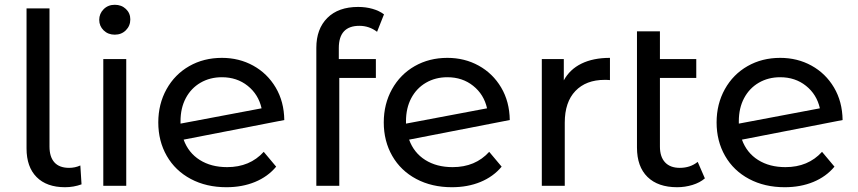

<svg xmlns="http://www.w3.org/2000/svg" viewBox="-20 -777 3587 803"><path d="M133 -36.5C161 -8.2 200.7 6 252 6C276 6 299 2 321 -6L316 -85C301.3 -78.3 285.7 -75 269 -75C241.7 -75 221.2 -82.7 207.5 -98C193.8 -113.3 187 -135.3 187 -164V-742H91V-156C91 -104.7 105 -64.8 133 -36.5Z M412 -530V0H508V-530ZM413.5 -650C425.8 -638 441.3 -632 460 -632C478.7 -632 494.2 -638.2 506.5 -650.5C518.8 -662.8 525 -678 525 -696C525 -713.3 518.8 -727.8 506.5 -739.5C494.2 -751.2 478.7 -757 460 -757C441.3 -757 425.8 -750.8 413.5 -738.5C401.2 -726.2 395 -711.3 395 -694C395 -676.7 401.2 -662 413.5 -650Z M1083 -142C1044.3 -99.3 993.3 -78 930 -78C885.3 -78 847.2 -88 815.5 -108C783.8 -128 761.3 -156.3 748 -193L1169 -275C1168.3 -326.3 1156.3 -371.7 1133 -411C1109.7 -450.3 1078.3 -480.8 1039 -502.5C999.7 -524.2 956 -535 908 -535C857.3 -535 811.8 -523.5 771.5 -500.5C731.2 -477.5 699.5 -445.3 676.5 -404C653.5 -362.7 642 -316.3 642 -265C642 -213 653.8 -166.3 677.5 -125C701.2 -83.7 734.7 -51.5 778 -28.5C821.3 -5.5 871 6 927 6C971 6 1010.8 -1.3 1046.5 -16C1082.2 -30.7 1111.7 -52 1135 -80ZM818.5 -431C844.8 -446.3 874.7 -454 908 -454C950 -454 986 -442 1016 -418C1046 -394 1065.3 -362.7 1074 -324L735 -260V-270C735 -306.7 742.3 -338.8 757 -366.5C771.7 -394.2 792.2 -415.7 818.5 -431Z M1397 -576C1397 -638 1425.7 -669 1483 -669C1510.3 -669 1535 -660.7 1557 -644L1586 -717C1572.7 -727 1556.7 -734.7 1538 -740C1519.3 -745.3 1499.3 -748 1478 -748C1422.7 -748 1379.7 -732.7 1349 -702C1318.3 -671.3 1303 -629.7 1303 -577V0H1399V-451H1552V-530H1397Z M2026 -142C1987.3 -99.3 1936.3 -78 1873 -78C1828.3 -78 1790.2 -88 1758.5 -108C1726.8 -128 1704.3 -156.3 1691 -193L2112 -275C2111.3 -326.3 2099.3 -371.7 2076 -411C2052.7 -450.3 2021.3 -480.8 1982 -502.5C1942.7 -524.2 1899 -535 1851 -535C1800.3 -535 1754.8 -523.5 1714.5 -500.5C1674.2 -477.5 1642.5 -445.3 1619.5 -404C1596.5 -362.7 1585 -316.3 1585 -265C1585 -213 1596.8 -166.3 1620.5 -125C1644.2 -83.7 1677.7 -51.5 1721 -28.5C1764.3 -5.5 1814 6 1870 6C1914 6 1953.8 -1.3 1989.5 -16C2025.2 -30.7 2054.7 -52 2078 -80ZM1761.5 -431C1787.8 -446.3 1817.7 -454 1851 -454C1893 -454 1929 -442 1959 -418C1989 -394 2008.3 -362.7 2017 -324L1678 -260V-270C1678 -306.7 1685.3 -338.8 1700 -366.5C1714.7 -394.2 1735.2 -415.7 1761.5 -431Z M2412 -511C2379.3 -495 2354.7 -471.7 2338 -441V-530H2246V0H2342V-264C2342 -321.3 2356.8 -365.5 2386.5 -396.5C2416.2 -427.5 2457 -443 2509 -443C2518.3 -443 2525.7 -442.7 2531 -442V-535C2484.3 -535 2444.7 -527 2412 -511Z M2928 -31 2898 -100C2877.3 -83.3 2852.3 -75 2823 -75C2796.3 -75 2775.8 -82.7 2761.5 -98C2747.2 -113.3 2740 -135.3 2740 -164V-451H2892V-530H2740V-646H2644V-160C2644 -106.7 2658.7 -65.7 2688 -37C2717.3 -8.3 2758.7 6 2812 6C2834 6 2855.3 2.8 2876 -3.5C2896.7 -9.8 2914 -19 2928 -31Z M3418 -142C3379.3 -99.3 3328.3 -78 3265 -78C3220.3 -78 3182.2 -88 3150.5 -108C3118.8 -128 3096.3 -156.3 3083 -193L3504 -275C3503.3 -326.3 3491.3 -371.7 3468 -411C3444.7 -450.3 3413.3 -480.8 3374 -502.5C3334.7 -524.2 3291 -535 3243 -535C3192.3 -535 3146.8 -523.5 3106.5 -500.5C3066.2 -477.5 3034.5 -445.3 3011.5 -404C2988.5 -362.7 2977 -316.3 2977 -265C2977 -213 2988.8 -166.3 3012.5 -125C3036.2 -83.7 3069.7 -51.5 3113 -28.5C3156.3 -5.5 3206 6 3262 6C3306 6 3345.8 -1.3 3381.5 -16C3417.2 -30.7 3446.7 -52 3470 -80ZM3153.5 -431C3179.8 -446.3 3209.7 -454 3243 -454C3285 -454 3321 -442 3351 -418C3381 -394 3400.3 -362.7 3409 -324L3070 -260V-270C3070 -306.7 3077.3 -338.8 3092 -366.5C3106.7 -394.2 3127.2 -415.7 3153.5 -431Z"/></svg>

Font: ICO Headline
Style: Regular
Weight: 500
Designer: Julieta Ulanovsky
Foundry: Julieta Ulanovsky
Version: Version 7.200